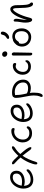

<svg xmlns="http://www.w3.org/2000/svg" viewBox="1762 -2545 1044 4608"><g transform="rotate(-90 2284.0 -241.0)"><path d="M279.8 36.1Q224.1 36.1 181.9 18.6Q139.6 1 113.8 -31.5Q87.9 -64 75 -106.9Q62 -149.9 62 -203.1Q62 -248 74.2 -293.5Q86.4 -338.9 110.4 -379.6Q134.3 -420.4 166.5 -451.9Q198.7 -483.4 242.2 -502.2Q285.6 -521 334 -521Q405.8 -521 448 -480.7Q490.2 -440.4 490.2 -363.8Q490.2 -274.9 416.3 -222.4Q342.3 -169.9 227.1 -169.9Q155.8 -169.9 128.9 -191.9Q129.4 -156.7 137.5 -128.2Q145.5 -99.6 162.4 -76.4Q179.2 -53.2 208 -40.5Q236.8 -27.8 275.9 -27.8Q318.4 -27.8 354.2 -37.8Q390.1 -47.9 412.4 -62Q434.6 -76.2 451.4 -90.6Q468.3 -105 481.4 -115Q494.6 -125 503.9 -125Q514.6 -125 519.3 -118.7Q523.9 -112.3 523.9 -98.1Q523.9 -72.3 489.5 -41Q455.1 -9.8 396.7 13.2Q338.4 36.1 279.8 36.1ZM139.2 -242.2Q145.5 -242.2 172.1 -238Q198.7 -233.9 223.1 -233.9Q318.4 -233.9 370.6 -269.5Q422.9 -305.2 422.9 -368.2Q422.9 -457 331.1 -457Q255.9 -457 200.4 -394.8Q145 -332.5 131.8 -242.2Z M671.9 132.8Q641.6 132.8 641.6 99.1Q641.6 43.9 686.8 -63.5Q731.9 -170.9 807.6 -271Q745.6 -343.8 696.8 -384.8Q668.9 -408.2 656.2 -423.6Q643.6 -439 643.6 -454.1Q643.6 -463.4 649.4 -469.2Q655.3 -475.1 667.5 -475.1Q686.5 -475.1 703.1 -465.3Q719.7 -455.6 750.5 -426.8Q780.8 -398.9 849.6 -323.2Q885.7 -364.7 934.6 -407.2Q984.9 -450.2 1008.8 -463.6Q1032.7 -477.1 1051.8 -477.1Q1064 -477.1 1070.8 -470.9Q1077.6 -464.8 1077.6 -454.1Q1077.6 -427.2 1043.5 -405.8Q960.4 -356.9 891.6 -275.9Q971.7 -184.6 1009.8 -131.8Q1056.6 -65.4 1056.6 -27.8Q1056.6 -19.5 1052.2 -14.6Q1047.9 -9.8 1040.5 -9.8Q1009.3 -9.8 981.4 -50.8Q912.6 -147 849.6 -222.2Q760.3 -94.2 703.6 97.2Q692.9 132.8 671.9 132.8Z M1388.2 5.9Q1288.6 5.9 1229.5 -55.7Q1170.4 -117.2 1170.4 -220.2Q1170.4 -294.4 1208.5 -357.2Q1246.6 -419.9 1310.3 -455.6Q1374 -491.2 1448.2 -491.2Q1515.1 -491.2 1515.1 -439.9Q1515.1 -427.2 1508.3 -419.7Q1501.5 -412.1 1489.3 -412.1Q1480.5 -412.1 1466.3 -417.5Q1452.1 -422.9 1433.6 -422.9Q1350.6 -422.9 1294.4 -362.8Q1238.3 -302.7 1238.3 -210.9Q1238.3 -141.6 1280 -100.3Q1321.8 -59.1 1387.2 -59.1Q1420.9 -59.1 1444.6 -65.7Q1468.3 -72.3 1480 -81.5Q1491.7 -90.8 1499.5 -99.9Q1507.3 -108.9 1514.6 -115.5Q1522 -122.1 1531.2 -122.1Q1542.5 -122.1 1548.8 -115Q1555.2 -107.9 1555.2 -96.2Q1555.2 -51.8 1506.6 -22.9Q1458 5.9 1388.2 5.9Z M1870.1 22.9Q1816.4 22.9 1775.9 6.1Q1735.4 -10.7 1710.2 -42Q1685.1 -73.2 1672.6 -114.5Q1660.2 -155.8 1660.2 -207Q1660.2 -249.5 1671.9 -292.5Q1683.6 -335.4 1706.8 -374Q1730 -412.6 1761.2 -442.6Q1792.5 -472.7 1835 -490.2Q1877.4 -507.8 1924.3 -507.8Q1994.6 -507.8 2034.9 -469.2Q2075.2 -430.7 2075.2 -356Q2075.2 -300.8 2042 -259.3Q2008.8 -217.8 1951.4 -196.3Q1894 -174.8 1821.3 -174.8Q1753.4 -174.8 1727.1 -194.8Q1727.5 -161.6 1735.4 -134.8Q1743.2 -107.9 1759 -86.4Q1774.9 -64.9 1802.5 -53Q1830.1 -41 1867.2 -41Q1908.2 -41 1942.9 -50.5Q1977.5 -60.1 1999.3 -73.7Q2021 -87.4 2037.8 -101.1Q2054.7 -114.7 2067.4 -124.3Q2080.1 -133.8 2089.4 -133.8Q2099.6 -133.8 2103.8 -127.2Q2107.9 -120.6 2107.9 -106Q2107.9 -81.1 2074.5 -51Q2041 -21 1984.4 1Q1927.7 22.9 1870.1 22.9ZM1737.3 -246.1Q1742.2 -246.1 1767.3 -241.5Q1792.5 -236.8 1817.4 -236.8Q1906.7 -236.8 1957.5 -270Q2008.3 -303.2 2008.3 -359.9Q2008.3 -401.4 1987.5 -422.1Q1966.8 -442.9 1921.4 -442.9Q1849.1 -442.9 1796.6 -386Q1744.1 -329.1 1731 -246.1Z M2290.5 261.2Q2275.4 261.2 2268.6 254.9Q2261.7 248.5 2261.7 232.9Q2261.7 222.7 2267.1 208.3Q2272.5 193.8 2279.3 178.2Q2286.1 162.6 2291.5 128.4Q2296.9 94.2 2296.9 49.8Q2296.9 4.4 2287.8 -55.2Q2278.8 -114.7 2267.8 -163.6Q2256.8 -212.4 2247.8 -274.2Q2238.8 -335.9 2238.8 -386.2Q2238.8 -420.4 2253.9 -431.2Q2256.8 -450.7 2284.4 -462.4Q2312 -474.1 2366.7 -474.1Q2455.1 -474.1 2525.1 -441.4Q2595.2 -408.7 2636 -346.9Q2676.8 -285.2 2676.8 -204.1Q2676.8 -119.1 2619.9 -71Q2563 -22.9 2471.7 -22.9Q2404.3 -22.9 2356.9 -47.9Q2364.7 0 2364.7 45.9Q2364.7 148.9 2344.5 205.1Q2324.2 261.2 2290.5 261.2ZM2308.6 -363.8Q2308.6 -342.3 2310.3 -319.1Q2312 -295.9 2313.7 -280Q2315.4 -264.2 2320.3 -237.3Q2325.2 -210.4 2327.1 -200.9Q2329.1 -191.4 2335.9 -159.9Q2342.8 -128.4 2343.8 -123Q2346.7 -121.6 2357.4 -114.5Q2368.2 -107.4 2378.2 -102.5Q2388.2 -97.7 2411.9 -93.3Q2435.5 -88.9 2466.8 -88.9Q2608.9 -88.9 2608.9 -210Q2608.9 -297.9 2542.2 -353.5Q2475.6 -409.2 2373.5 -409.2Q2350.1 -409.2 2304.7 -399.9Q2308.6 -380.4 2308.6 -363.8Z M2990.2 -21Q2901.4 -21 2847.9 -75.9Q2794.4 -130.9 2794.4 -220.2Q2794.4 -317.9 2857.7 -386.5Q2920.9 -455.1 3009.3 -455.1Q3076.2 -455.1 3076.2 -403.8Q3076.2 -390.6 3069.3 -382.3Q3062.5 -374 3050.3 -374Q3041 -374 3027.8 -380.6Q3014.6 -387.2 2999.5 -387.2Q2960.9 -387.2 2929.2 -362.1Q2897.5 -336.9 2879.9 -296.6Q2862.3 -256.3 2862.3 -210.9Q2862.3 -153.3 2896.5 -119.6Q2930.7 -85.9 2988.3 -85.9Q3019 -85.9 3041.5 -93Q3064 -100.1 3075.4 -110.1Q3086.9 -120.1 3094.2 -129.9Q3101.6 -139.6 3107.9 -146.7Q3114.3 -153.8 3121.6 -153.8Q3132.3 -153.8 3137.5 -147Q3142.6 -140.1 3142.6 -124Q3142.6 -79.1 3097.7 -50Q3052.7 -21 2990.2 -21Z M3299.3 -587.9Q3267.6 -587.9 3245.8 -607.2Q3224.1 -626.5 3224.1 -655.8Q3224.1 -679.2 3241.2 -695.6Q3258.3 -711.9 3283.2 -711.9Q3315.9 -711.9 3335.7 -689.9Q3355.5 -668 3355.5 -638.2Q3355.5 -619.1 3341.1 -603.5Q3326.7 -587.9 3299.3 -587.9ZM3294.4 11.2Q3255.4 11.2 3255.4 -53.2Q3255.4 -172.9 3254.9 -284.9Q3254.4 -397 3254.4 -438Q3254.4 -457.5 3262.7 -468.8Q3271 -480 3287.1 -480Q3305.2 -480 3317.4 -466.6Q3329.6 -453.1 3330.1 -429.2Q3330.6 -388.7 3326.4 -222.7Q3322.3 -56.6 3322.3 -21Q3322.3 11.2 3294.4 11.2Z M3688 -543.9Q3671.9 -543.9 3663.1 -550.5Q3654.3 -557.1 3654.3 -568.8Q3654.3 -571.8 3654.8 -574.7Q3655.3 -577.6 3656.7 -580.3Q3658.2 -583 3659.4 -585.2Q3660.6 -587.4 3663.6 -590.3Q3666.5 -593.3 3668.2 -595Q3669.9 -596.7 3674.6 -600.1Q3679.2 -603.5 3681.4 -605.2Q3683.6 -606.9 3689.5 -611.1Q3695.3 -615.2 3698.2 -617.2Q3724.1 -635.7 3734.1 -651.6Q3744.1 -667.5 3752 -698.2Q3758.3 -724.1 3766.6 -733.6Q3774.9 -743.2 3788.1 -743.2Q3829.1 -743.2 3829.1 -702.1Q3829.1 -644 3782.7 -594Q3736.3 -543.9 3688 -543.9ZM3701.2 -14.2Q3600.1 -14.2 3535.2 -76.7Q3470.2 -139.2 3470.2 -235.8Q3470.2 -274.4 3482.9 -310.1Q3495.6 -345.7 3515.1 -370.8Q3534.7 -396 3557.4 -415.3Q3580.1 -434.6 3600.3 -443.8Q3620.6 -453.1 3634.3 -453.1H3638.2Q3674.8 -467.8 3707 -467.8Q3799.8 -467.8 3853.5 -406.2Q3907.2 -344.7 3907.2 -238.8Q3907.2 -143.1 3848.1 -78.6Q3789.1 -14.2 3701.2 -14.2ZM3537.1 -243.2Q3537.1 -167.5 3580.6 -122.8Q3624 -78.1 3698.2 -78.1Q3763.2 -78.1 3801.3 -123.5Q3839.4 -168.9 3839.4 -245.1Q3839.4 -320.3 3806.6 -362.1Q3773.9 -403.8 3715.3 -403.8Q3683.6 -403.8 3662.1 -394Q3640.6 -384.3 3620.1 -363.8Q3607.9 -351.6 3598.1 -336.2Q3588.4 -320.8 3582 -314.5Q3575.7 -308.1 3564 -308.1Q3556.2 -308.1 3553.2 -310.1Q3537.1 -276.9 3537.1 -243.2Z M4493.7 29.8Q4396 29.8 4396 -285.2Q4396 -360.4 4391.6 -395.3Q4387.2 -430.2 4375 -448.2Q4371.1 -449.2 4362.8 -449.2Q4345.2 -449.2 4318.8 -417.5Q4292.5 -385.7 4265.1 -334.2Q4237.8 -282.7 4211.2 -211.7Q4184.6 -140.6 4167 -67.9Q4157.2 -25.9 4145.3 -8.5Q4133.3 8.8 4114.7 8.8Q4081.1 8.8 4063 -35.2Q4044.9 -79.1 4044.9 -150.9Q4044.9 -207.5 4057.9 -274.2Q4070.8 -340.8 4070.8 -404.8Q4070.8 -418 4077.9 -426.5Q4085 -435.1 4097.7 -435.1Q4112.8 -435.1 4125.2 -418.7Q4137.7 -402.3 4137.7 -369.1Q4137.7 -335 4123.5 -259.5Q4109.4 -184.1 4110.8 -115.2Q4161.1 -304.2 4230 -410.2Q4298.8 -516.1 4368.7 -516.1Q4411.1 -516.1 4437.5 -472.9Q4463.9 -429.7 4463.9 -361.8Q4463.9 -214.8 4473.4 -137.9Q4482.9 -61 4514.6 -34.2Q4528.8 -22.9 4528.8 -2.9Q4528.8 9.8 4519.8 19.8Q4510.7 29.8 4493.7 29.8Z"/></g></svg>

Font: Shantell Sans Irregular
Style: Regular
Weight: 300
Designer: Stephen Nixon, Anya Danilova, Shantell Martin
Foundry: Arrow Type
Version: Version 1.006;[9816181b4]